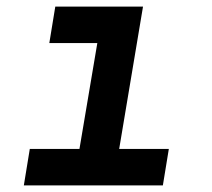

<svg xmlns="http://www.w3.org/2000/svg" viewBox="-20 -560 640 580"><path d="M52 0H472L490 -110H340L412 -540H147L129 -430H274L220 -110H70Z"/></svg>

Font: CommitMono
Style: Bold Italic
Weight: 700
Monospace: yes
Designer: Eigil Nikolajsen
Foundry: Eigil Nikolajsen
Version: Version 1.143